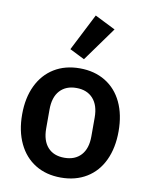

<svg xmlns="http://www.w3.org/2000/svg" viewBox="-93 -911 777 992"><g transform="rotate(10 295.5 -415.0)"><path d="M436 -789 307 -610 229 -649 328 -843ZM42 -274Q42 -361 73 -425.5Q104 -490 161 -525Q218 -560 295 -560Q372 -560 429.5 -525Q487 -490 517.5 -425.5Q548 -361 548 -274Q548 -187 517.5 -122Q487 -57 429.5 -22Q372 13 295 13Q218 13 161 -22Q104 -57 73 -122Q42 -187 42 -274ZM414 -224V-323Q414 -387 382.5 -422Q351 -457 295 -457Q240 -457 208.5 -422.5Q177 -388 177 -323V-224Q177 -160 208 -125.5Q239 -91 295 -91Q351 -91 382.5 -125.5Q414 -160 414 -224Z"/></g></svg>

Font: IBM Plex Sans JP SemiBold
Style: Regular
Weight: 600
Designer: Mike Abbink; Paul van der Laan; Pieter van Rosmalen; Wujin Sim; Yejin Wi; Jinhee Kim; Boomi Park; Yona Kim; Kichan Ma
Foundry: Sandoll Inc.
Version: Version 1.001